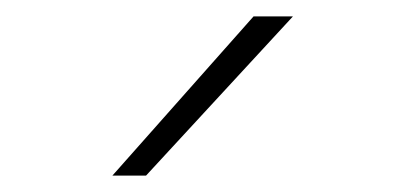

<svg xmlns="http://www.w3.org/2000/svg" viewBox="-20 -810 493 234"><path d="M117 -596 289 -790H337L158 -596Z"/></svg>

Font: Georama Extended ExtraLight
Style: Regular
Weight: 200
Width: 7
Designer: Jean-Baptiste Levee
Foundry: Production Type
Version: Version 1.000